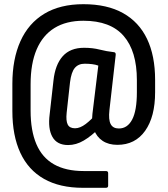

<svg xmlns="http://www.w3.org/2000/svg" viewBox="-20 -711 800 916"><path d="M376 185Q265 185 190 142.5Q115 100 77 18Q39 -64 39 -181V-311Q39 -429 77.5 -514.5Q116 -600 191.5 -645.5Q267 -691 378 -691Q491 -691 567 -648.5Q643 -606 681.5 -525.5Q720 -445 720 -330V-271Q720 -154 672.5 -87Q625 -20 540 -20Q498 -20 469.5 -39Q441 -58 428.5 -92Q416 -126 421 -168L449 -398Q436 -403 419 -405Q402 -407 384 -407Q354 -407 337 -387Q320 -367 314 -318L298 -173Q294 -135 303 -117Q312 -99 338 -99Q362 -99 389 -119.5Q416 -140 441 -170L454 -100Q416 -62 379.5 -40.5Q343 -19 305 -19Q252 -19 230 -58Q208 -97 217 -166L235 -326Q243 -402 279 -442.5Q315 -483 381 -483Q422 -483 455 -474.5Q488 -466 524 -462Q533 -461 532 -449L502 -185Q497 -140 508 -119Q519 -98 547 -98Q588 -98 610.5 -140.5Q633 -183 633 -271V-329Q633 -467 570 -539.5Q507 -612 378 -612Q296 -612 240 -577.5Q184 -543 155 -475.5Q126 -408 126 -309V-183Q126 -88 153.5 -23.5Q181 41 237.5 73Q294 105 379 105H485Q496 105 496 115V175Q496 185 485 185Z"/></svg>

Font: Sofia Sans Condensed SemiBold
Style: Regular
Weight: 600
Designer: Botio Nikoltchev, Ani Petrova
Foundry: lettersoup
Version: Version 4.101